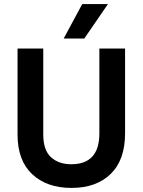

<svg xmlns="http://www.w3.org/2000/svg" viewBox="-20 -912 699 941"><path d="M393 -723H292L383 -892H509ZM593 -259Q593 -128 522.5 -59.5Q452 9 330.5 9Q209 9 137.5 -58.5Q66 -126 66 -252V-674H192V-253Q192 -176 230 -141.5Q268 -107 329 -107Q467 -107 467 -258V-674H593Z"/></svg>

Font: Hind Jalandhar SemiBold
Style: Regular
Weight: 600
Designer: Namrata Goyal
Foundry: Indian Type Foundry
Version: Version 0.702;PS 1.0;hotconv 1.0.81;makeotf.lib2.5.63406